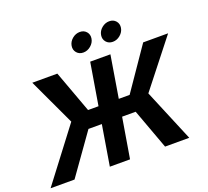

<svg xmlns="http://www.w3.org/2000/svg" viewBox="-174 -1135 1434 1325"><g transform="rotate(-20 543.0 -472.5)"><path d="M683.6 -727.5 632.8 -418.9H712.4L924.3 -727.5H1107.4L837.4 -384.3L998 0H820.3L711.9 -295.4H612.3L563 0H414.6L463.4 -295.4H365.2L155.3 0H-20.5L271 -383.3L109.9 -727.5H293.9L407.2 -418.9H483.9L535.2 -727.5ZM513.2 -802.7Q482.9 -802.7 465.1 -823.7Q447.3 -844.7 452.1 -874Q457 -903.3 481.9 -924.1Q506.8 -944.8 537.1 -944.8Q567.4 -944.8 585.2 -924.1Q603 -903.3 598.1 -874Q593.3 -844.7 568.4 -823.7Q543.5 -802.7 513.2 -802.7ZM729.5 -802.7Q699.2 -802.7 681.4 -823.7Q663.6 -844.7 668.5 -874Q673.3 -903.3 698.2 -924.1Q723.1 -944.8 753.4 -944.8Q783.7 -944.8 801.5 -924.1Q819.3 -903.3 814.5 -874Q809.6 -844.7 784.7 -823.7Q759.8 -802.7 729.5 -802.7Z"/></g></svg>

Font: Inter
Style: Bold Italic
Weight: 700
Italic angle: -9.39999°
Designer: Rasmus Andersson
Foundry: rsms
Version: Version 4.001;git-9221beed3